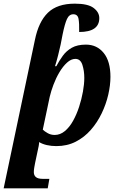

<svg xmlns="http://www.w3.org/2000/svg" viewBox="-53 -790 656 1050"><path d="M138 -572Q158 -671 209 -720.5Q260 -770 356 -770Q428 -770 459 -746.5Q490 -723 490 -691Q490 -615 380 -615Q381 -662 376.5 -687Q372 -712 348 -712Q325 -712 313 -685.5Q301 -659 289 -600L279 -548Q274 -524 265 -488.5Q256 -453 248 -428H255Q271 -458 290.5 -485Q310 -512 340 -529Q370 -546 417 -546Q477 -546 514 -500.5Q551 -455 551 -370Q551 -324 539 -272Q527 -220 503 -170Q479 -120 443.5 -79.5Q408 -39 361 -15Q314 9 255 9Q228 9 203.5 3.5Q179 -2 161 -13Q161 -5 158.5 9Q156 23 153 35L139 101Q137 111 134.5 125.5Q132 140 132 151Q132 188 179 188H217L208 240H-33ZM246 -52Q276 -52 301.5 -73Q327 -94 346.5 -129Q366 -164 379.5 -205.5Q393 -247 400.5 -288.5Q408 -330 408 -364Q408 -403 397.5 -435.5Q387 -468 359 -468Q336 -468 313.5 -447.5Q291 -427 272 -395Q253 -363 239.5 -327Q226 -291 219 -261L181 -81Q190 -72 207.5 -62Q225 -52 246 -52Z"/></svg>

Font: Noto Serif SemiCondensed
Style: Bold Italic
Weight: 700
Width: 4
Italic angle: -12°
Designer: Monotype Design Team
Foundry: Monotype Imaging Inc.
Version: Version 2.014